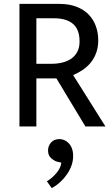

<svg xmlns="http://www.w3.org/2000/svg" viewBox="-20 -650 577 987"><path d="M80 -630H285Q334 -630 371.5 -616Q409 -602 434 -577Q459 -552 472 -517.5Q485 -483 485 -442Q485 -406 474 -377Q463 -348 445 -326.5Q427 -305 403.5 -289.5Q380 -274 356 -264L522 0H419L270 -247H167V0H80ZM167 -322H243Q274 -322 300.5 -328.5Q327 -335 346.5 -348.5Q366 -362 377.5 -384Q389 -406 389 -437Q389 -498 355.5 -527Q322 -556 258 -556H167ZM277 182Q262 179 244.5 164.5Q227 150 227 124Q227 100 242.5 82.5Q258 65 286 65Q298 65 310 70Q322 75 332.5 85.5Q343 96 349.5 112.5Q356 129 356 153Q356 176 348 199.5Q340 223 325 245Q310 267 290 285.5Q270 304 246 317L221 282Q249 265 271 238.5Q293 212 295 186Z"/></svg>

Font: Ek Mukta
Style: Regular
Weight: 400
Designer: Girish Dalvi and Yashodeep Gholap
Foundry: Ek Type
Version: Version 2.538;PS 1.001;hotconv 16.6.51;makeotf.lib2.5.65220;